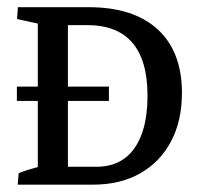

<svg xmlns="http://www.w3.org/2000/svg" viewBox="-20 -503 547 523"><path d="M125 0V-48.8H243.2Q310.1 -48.8 345.9 -98.9Q381.8 -148.9 381.8 -242.2Q381.8 -434.6 217.3 -434.6H125V-483.4H221.7Q343.8 -483.4 409.7 -422.9Q475.6 -362.3 475.6 -250Q475.6 -173.8 445.8 -117.7Q416 -61.5 361.8 -30.8Q307.6 0 233.4 0ZM83 -7.3V-476.6H165V-7.3ZM28.3 0 30.8 -31.2Q56.2 -41.5 92.8 -50.3L83 -13.7V-82H165V-13.7L156.7 -46.4L221.7 -32.2L219.2 0ZM219.7 -483.4 217.3 -452.1Q191.9 -441.9 155.3 -433.1L165 -469.7V-401.4H83V-469.7L91.3 -437L26.4 -451.2L28.8 -483.4ZM26 -267.1H276.7V-228H26Z"/></svg>

Font: Markazi Text
Style: Regular
Weight: 400
Designer: Borna Izadpanah (Arabic designer), Fiona Ross (Arabic design director) and Florian Runge (Latin designer)
Foundry: Borna Izadpanah and Florian Runge
Version: Version 1.000